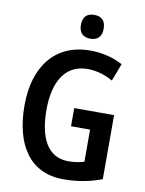

<svg xmlns="http://www.w3.org/2000/svg" viewBox="-100 -993 811 1072"><g transform="rotate(10 306.0 -457.0)"><path d="M347 -924C306 -924 282 -903 282 -856C282 -811 307 -789 347 -789C387 -789 411 -811 411 -856C411 -902 388 -924 347 -924ZM326 -392V-289H434V-107C409 -99 380 -94 344 -94C225 -94 175 -201 175 -356C175 -524 242 -620 362 -620C413 -620 462 -605 506 -580L544 -679C493 -707 429 -724 360 -724C159 -724 50 -579 50 -359C50 -134 146 10 334 10C414 10 484 -3 552 -29V-392Z"/></g></svg>

Font: Noto Sans Arabic Cond SemBd
Style: Regular
Weight: 600
Width: 3
Designer: Monotype Design Team, Nadine Chahine, Nizar Qandah and Khaled Hosny
Foundry: Monotype Imaging Inc.
Version: Version 2.012